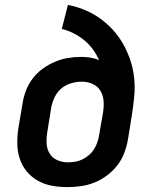

<svg xmlns="http://www.w3.org/2000/svg" viewBox="-20 -755 640 783"><path d="M255 8Q223 8 192 2.5Q161 -3 134.5 -18Q108 -33 89 -56Q70 -79 60.5 -108Q51 -137 50.5 -169Q50 -201 55 -233L72 -333Q76 -360 86 -386Q96 -412 113.5 -435Q131 -458 154.5 -475Q178 -492 204 -503Q230 -514 257 -518.5Q284 -523 311 -523Q330 -523 349 -520Q368 -517 384 -510Q374 -533 358.5 -554Q343 -575 323.5 -591Q304 -607 280.5 -619Q257 -631 232 -637L257 -735Q293 -728 326.5 -714Q360 -700 389 -679Q418 -658 441.5 -632Q465 -606 482.5 -575Q500 -544 511.5 -509.5Q523 -475 527 -438Q531 -401 527.5 -363Q524 -325 518 -287L502 -187Q497 -159 487 -132Q477 -105 459 -81.5Q441 -58 417 -40Q393 -22 366 -11Q339 0 311 4Q283 8 255 8ZM257 -93Q272 -93 287 -95.5Q302 -98 316 -105Q330 -112 342.5 -122.5Q355 -133 363.5 -146.5Q372 -160 377 -174.5Q382 -189 384 -203L400 -295Q404 -319 402.5 -342Q401 -365 390 -384Q379 -403 358 -412.5Q337 -422 314 -422Q292 -422 270 -415.5Q248 -409 230.5 -394.5Q213 -380 203 -359Q193 -338 189 -317L173 -217Q169 -194 170 -171Q171 -148 182 -129.5Q193 -111 213.5 -102Q234 -93 257 -93Z"/></svg>

Font: Zed Sans Extended
Style: Bold Italic
Weight: 700
Width: 7
Italic angle: -9°
Designer: Belleve Invis
Foundry: Belleve Invis
Version: Version 1.0.0; ttfautohint (v1.8.4)